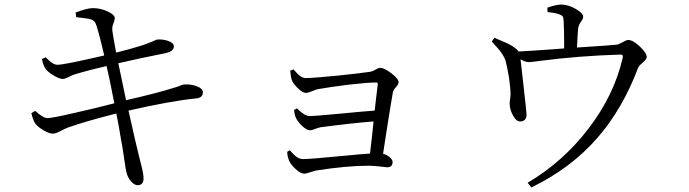

<svg xmlns="http://www.w3.org/2000/svg" viewBox="-20 -776 3040 847"><path d="M586.9 41Q572.3 41 556.6 22.5Q543 5.9 538.1 -14.6Q535.2 -23.4 528.3 -72.3Q521.5 -121.1 516.6 -146.5Q516.6 -147.5 515.6 -150.4Q502.9 -228.5 493.2 -275.4Q355.5 -240.2 281.2 -213.9Q265.6 -208 245.6 -197.3Q225.6 -186.5 213.9 -186.5Q199.2 -185.5 173.8 -200.2Q148.4 -214.8 136.7 -229.5Q127.9 -240.2 118.2 -276.4L134.8 -287.1Q170.9 -254.9 189.5 -254.9Q209 -254.9 310.5 -278.3Q398.4 -297.9 484.4 -320.3Q460.9 -440.4 450.2 -484.4Q371.1 -466.8 307.6 -447.3Q295.9 -443.4 281.2 -435.5Q266.6 -427.7 256.8 -427.7Q242.2 -427.7 216.8 -442.9Q191.4 -458 180.7 -472.7Q170.9 -486.3 165 -515.6L181.6 -523.4Q183.6 -521.5 187.5 -517.6Q213.9 -490.2 233.4 -490.2Q262.7 -490.2 439.5 -531.2Q438.5 -534.2 437.5 -541Q410.2 -657.2 400.4 -675.8Q394.5 -686.5 377.9 -691.4Q367.2 -694.3 341.8 -697.3Q325.2 -699.2 316.4 -700.2L313.5 -720.7Q364.3 -740.2 389.6 -740.2Q421.9 -740.2 453.6 -726.1Q485.4 -711.9 486.3 -696.3Q486.3 -688.5 481.4 -675.8Q473.6 -658.2 475.6 -640.6Q479.5 -612.3 490.2 -555.7Q491.2 -547.9 492.2 -543.9Q558.6 -560.5 608.4 -576.2Q630.9 -584 656.2 -594.7Q669.9 -601.6 673.8 -601.6Q699.2 -603.5 720.7 -595.7Q747.1 -586.9 747.1 -571.3Q747.1 -548.8 708 -541Q594.7 -518.6 502 -497.1Q525.4 -385.7 536.1 -334Q677.7 -366.2 750 -389.6Q764.6 -393.6 778.3 -399.4Q787.1 -403.3 791 -403.3Q824.2 -405.3 849.6 -395Q875 -384.8 875 -369.1Q875 -343.8 843.8 -341.8Q730.5 -330.1 546.9 -288.1Q582 -129.9 594.7 -81.1Q597.7 -70.3 601.6 -53.7Q613.3 -8.8 613.3 10.7Q613.3 41 586.9 41Z M1322.3 -9.8Q1305.7 -9.8 1283.2 -31.2Q1262.7 -49.8 1255.9 -66.4Q1247.1 -85.9 1247.1 -106.4L1258.8 -113.3Q1260.7 -111.3 1263.7 -107.4Q1278.3 -90.8 1287.1 -85Q1300.8 -74.2 1317.4 -74.2Q1347.7 -74.2 1488.3 -87.9Q1579.1 -96.7 1612.3 -98.6Q1615.2 -120.1 1621.1 -174.8Q1625 -217.8 1627.9 -240.2Q1537.1 -233.4 1395.5 -214.8Q1384.8 -212.9 1369.1 -207Q1355.5 -201.2 1348.6 -201.2Q1334 -201.2 1314.5 -218.8Q1296.9 -235.4 1288.1 -251Q1279.3 -265.6 1277.3 -291L1290 -297.9Q1324.2 -263.7 1346.7 -263.7Q1362.3 -263.7 1478.5 -274.4Q1589.8 -285.2 1632.8 -288.1Q1634.8 -305.7 1638.7 -338.9Q1644.5 -389.6 1646.5 -404.3Q1647.5 -412.1 1639.6 -412.1Q1600.6 -412.1 1516.6 -402.3Q1438.5 -392.6 1382.8 -382.8Q1374 -380.9 1357.4 -374Q1338.9 -366.2 1330.1 -366.2Q1314.5 -366.2 1292 -388.7Q1271.5 -409.2 1266.6 -424.8Q1262.7 -436.5 1260.7 -461.9Q1260.7 -463.9 1260.7 -464.8L1275.4 -469.7Q1276.4 -467.8 1279.3 -464.8Q1306.6 -431.6 1328.1 -431.6Q1359.4 -431.6 1469.7 -442.4Q1572.3 -453.1 1610.4 -459Q1624 -460.9 1637.7 -469.7Q1649.4 -476.6 1657.2 -476.6Q1674.8 -476.6 1706.1 -453.1Q1738.3 -428.7 1738.3 -413.1Q1738.3 -404.3 1727.5 -392.6Q1714.8 -378.9 1712.9 -367.2Q1706.1 -330.1 1685.5 -199.2Q1674.8 -127.9 1669.9 -97.7Q1687.5 -92.8 1699.7 -82Q1711.9 -71.3 1711.9 -61.5Q1711.9 -38.1 1688.5 -38.1Q1681.6 -38.1 1661.1 -41Q1625 -44.9 1606.4 -44.9Q1507.8 -44.9 1372.1 -23.4Q1365.2 -21.5 1349.6 -16.6Q1330.1 -9.8 1322.3 -9.8Z M2324.2 50.8 2307.6 30.3Q2464.8 -62.5 2577.1 -210Q2689.5 -357.4 2726.6 -519.5Q2728.5 -529.3 2726.6 -532.2Q2724.6 -535.2 2713.9 -535.2Q2531.2 -529.3 2365.2 -507.8Q2324.2 -502 2313.5 -502Q2295.9 -502 2276.4 -514.6Q2278.3 -497.1 2288.1 -410.2Q2302.7 -282.2 2302.7 -272.5Q2303.7 -242.2 2276.4 -240.2Q2257.8 -239.3 2243.2 -266.6Q2229.5 -291 2228.5 -315.4Q2227.5 -321.3 2230 -337.4Q2232.4 -353.5 2232.4 -361.3Q2232.4 -383.8 2225.6 -432.6Q2217.8 -478.5 2211.9 -502Q2204.1 -535.2 2159.2 -582Q2152.3 -588.9 2149.4 -592.8L2161.1 -609.4Q2166 -607.4 2176.8 -602.5Q2220.7 -585 2239.3 -573.2Q2261.7 -558.6 2267.6 -548.8Q2309.6 -550.8 2419.9 -558.6Q2453.1 -561.5 2468.8 -562.5Q2468.8 -631.8 2466.8 -678.7Q2465.8 -696.3 2463.9 -701.2Q2460 -708 2449.2 -711.9Q2434.6 -718.8 2395.5 -722.7L2394.5 -742.2Q2433.6 -755.9 2456.1 -755.9Q2486.3 -755.9 2519.5 -736.8Q2552.7 -717.8 2552.7 -702.1Q2552.7 -693.4 2543.9 -681.6Q2531.2 -664.1 2530.3 -648.4Q2527.3 -615.2 2525.4 -566.4Q2535.2 -567.4 2554.7 -568.4Q2667 -575.2 2701.2 -579.1Q2710 -580.1 2726.6 -589.8Q2743.2 -599.6 2751 -599.6Q2772.5 -599.6 2802.7 -570.8Q2833 -542 2833 -524.4Q2833 -514.6 2814.5 -499Q2797.9 -485.4 2794.9 -476.6Q2726.6 -295.9 2617.2 -169.9Q2500 -34.2 2324.2 50.8Z"/></svg>

Font: Bpmf Zihi Only R
Style: R
Weight: 400
Foundry: But Ko
Version: Version 1.320